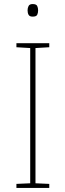

<svg xmlns="http://www.w3.org/2000/svg" viewBox="-20 -927 323 947"><path d="M223 0H61V-20L129 -23V-690L61 -694V-714H223V-694L155 -690V-23L223 -20ZM141 -907Q159 -907 163.5 -897.5Q168 -888 168 -876Q168 -863 163.5 -854Q159 -845 141 -845Q126 -845 121 -854Q116 -863 116 -876Q116 -888 121 -897.5Q126 -907 141 -907Z"/></svg>

Font: Noto Sans Khmer Thin
Style: Regular
Weight: 250
Version: Version 2.003